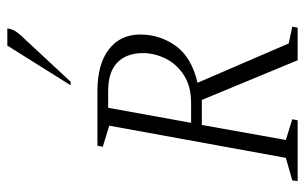

<svg xmlns="http://www.w3.org/2000/svg" viewBox="-178 -674 852 537"><g transform="rotate(-90 248.5 -406.0)"><path d="M10 0 12 -15 75 -33 165 -527 106 -545 109 -560H262Q337 -560 378.5 -528Q420 -496 420 -440Q420 -386 388.5 -341.5Q357 -297 285 -280L395 -25L442 -15L439 0H348L237 -268H167L125 -33L183 -15L180 0ZM261 -530H215L173 -298H228Q275 -298 306 -318Q337 -338 352.5 -369Q368 -400 368 -433Q368 -478 342 -504Q316 -530 261 -530ZM278 -635 389 -812H437Q435 -797 427 -786Q419 -775 406 -762L288 -635Z"/></g></svg>

Font: Spectral SC ExtraLight
Style: Italic
Weight: 275
Italic angle: -10°
Designer: Jean-Baptiste Levee
Foundry: Production Type
Version: Version 2.001